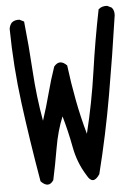

<svg xmlns="http://www.w3.org/2000/svg" viewBox="-54 -800 608 849"><g transform="rotate(-5 250.0 -375.5)"><path d="M297.9 -19.5Q260.7 -78.1 247.6 -148.9Q234.4 -219.7 214.8 -288.1Q189.5 -227.5 176.3 -150.4Q163.1 -73.2 149.4 -10.7Q126 24.4 92.8 -10.7Q60.5 -198.2 39.1 -362.3Q17.6 -526.4 15.6 -693.4Q17.6 -709 27.3 -720.7Q41 -732.4 62.5 -730.5L82 -720.7Q93.8 -611.3 100.6 -498.5Q107.4 -385.7 127 -276.4Q146.5 -335 162.1 -394.5Q177.7 -454.1 197.3 -510.7Q223.6 -543 254.9 -510.7Q264.6 -432.6 279.3 -355.5Q293.9 -278.3 315.4 -202.1Q348.6 -336.9 368.2 -474.1Q387.7 -611.3 415 -746.1Q430.7 -759.8 454.1 -757.8L473.6 -748Q485.4 -734.4 483.4 -712.9Q458 -538.1 427.7 -364.3Q397.5 -190.4 354.5 -19.5Q323.2 28.3 297.9 -19.5Z"/></g></svg>

Font: NaikaiFont
Style: Regular-Lite
Weight: 400
Version: Version 1.67